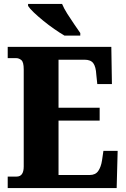

<svg xmlns="http://www.w3.org/2000/svg" viewBox="-20 -951 637 971"><path d="M19 0V-58H64Q100 -58 100 -109V-600Q100 -637 88 -647Q76 -657 62 -657H19V-714H543L546 -526H472L467 -574Q465 -613 452 -631Q439 -649 408 -649H276V-406H484V-341H276V-66H434Q463 -66 477 -86.5Q491 -107 496 -140L503 -188H575L570 0ZM306 -771Q282 -785 254 -804.5Q226 -824 199 -846Q172 -868 151 -888Q130 -908 122 -921V-931H294Q303 -909 320 -882Q337 -855 355 -829Q373 -803 386 -784V-771Z"/></svg>

Font: Noto Serif Hebrew Condensed Black
Style: Regular
Weight: 900
Width: 3
Designer: Monotype Design Team
Foundry: Monotype Imaging Inc.
Version: Version 2.004; ttfautohint (v1.8.4.7-5d5b)